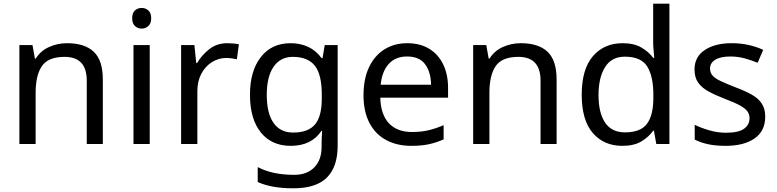

<svg xmlns="http://www.w3.org/2000/svg" viewBox="-20 -780 4210 1040"><path d="M343 -546Q439 -546 488 -499.5Q537 -453 537 -349V0H450V-343Q450 -472 330 -472Q241 -472 207 -422Q173 -372 173 -278V0H85V-536H156L169 -463H174Q200 -505 246 -525.5Q292 -546 343 -546Z M748 -737Q768 -737 783.5 -723.5Q799 -710 799 -681Q799 -653 783.5 -639Q768 -625 748 -625Q726 -625 711 -639Q696 -653 696 -681Q696 -710 711 -723.5Q726 -737 748 -737ZM791 -536V0H703V-536Z M1211 -546Q1226 -546 1243.5 -544.5Q1261 -543 1274 -540L1263 -459Q1250 -462 1234.5 -464Q1219 -466 1205 -466Q1164 -466 1128 -443.5Q1092 -421 1070.5 -380.5Q1049 -340 1049 -286V0H961V-536H1033L1043 -438H1047Q1073 -482 1114 -514Q1155 -546 1211 -546Z M1554 -546Q1607 -546 1649.5 -526Q1692 -506 1722 -465H1727L1739 -536H1809V9Q1809 124 1750.5 182Q1692 240 1569 240Q1451 240 1376 206V125Q1455 167 1574 167Q1643 167 1682.5 126.5Q1722 86 1722 16V-5Q1722 -17 1723 -39.5Q1724 -62 1725 -71H1721Q1667 10 1555 10Q1451 10 1392.5 -63Q1334 -136 1334 -267Q1334 -395 1392.5 -470.5Q1451 -546 1554 -546ZM1566 -472Q1499 -472 1462 -418.5Q1425 -365 1425 -266Q1425 -167 1461.5 -114.5Q1498 -62 1568 -62Q1649 -62 1686 -105.5Q1723 -149 1723 -246V-267Q1723 -377 1685 -424.5Q1647 -472 1566 -472Z M2186 -546Q2255 -546 2304.5 -516Q2354 -486 2380.5 -431.5Q2407 -377 2407 -304V-251H2040Q2042 -160 2086.5 -112.5Q2131 -65 2211 -65Q2262 -65 2301.5 -74.5Q2341 -84 2383 -102V-25Q2342 -7 2302 1.5Q2262 10 2207 10Q2131 10 2072.5 -21Q2014 -52 1981.5 -113.5Q1949 -175 1949 -264Q1949 -352 1978.5 -415Q2008 -478 2061.5 -512Q2115 -546 2186 -546ZM2185 -474Q2122 -474 2085.5 -433.5Q2049 -393 2042 -321H2315Q2314 -389 2283 -431.5Q2252 -474 2185 -474Z M2801 -546Q2897 -546 2946 -499.5Q2995 -453 2995 -349V0H2908V-343Q2908 -472 2788 -472Q2699 -472 2665 -422Q2631 -372 2631 -278V0H2543V-536H2614L2627 -463H2632Q2658 -505 2704 -525.5Q2750 -546 2801 -546Z M3351 10Q3251 10 3191 -59.5Q3131 -129 3131 -267Q3131 -405 3191.5 -475.5Q3252 -546 3352 -546Q3414 -546 3453.5 -523Q3493 -500 3518 -467H3524Q3523 -480 3520.5 -505.5Q3518 -531 3518 -546V-760H3606V0H3535L3522 -72H3518Q3494 -38 3454 -14Q3414 10 3351 10ZM3365 -63Q3450 -63 3484.5 -109.5Q3519 -156 3519 -250V-266Q3519 -366 3486 -419.5Q3453 -473 3364 -473Q3293 -473 3257.5 -416.5Q3222 -360 3222 -265Q3222 -169 3257.5 -116Q3293 -63 3365 -63Z M4125 -148Q4125 -70 4067 -30Q4009 10 3911 10Q3855 10 3814.5 1Q3774 -8 3743 -24V-104Q3775 -88 3820.5 -74.5Q3866 -61 3913 -61Q3980 -61 4010 -82.5Q4040 -104 4040 -140Q4040 -160 4029 -176Q4018 -192 3989.5 -208Q3961 -224 3908 -244Q3856 -264 3819 -284Q3782 -304 3762 -332Q3742 -360 3742 -404Q3742 -472 3797.5 -509Q3853 -546 3943 -546Q3992 -546 4034.5 -536.5Q4077 -527 4114 -510L4084 -440Q4050 -454 4013 -464Q3976 -474 3937 -474Q3883 -474 3854.5 -456.5Q3826 -439 3826 -409Q3826 -387 3839 -371.5Q3852 -356 3882.5 -341.5Q3913 -327 3964 -307Q4015 -288 4051 -268Q4087 -248 4106 -219.5Q4125 -191 4125 -148Z"/></svg>

Font: Noto Sans Lepcha
Style: Regular
Weight: 400
Designer: Monotype Design Team
Foundry: Monotype Imaging Inc.
Version: Version 2.006; ttfautohint (v1.8.4.7-5d5b)